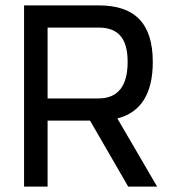

<svg xmlns="http://www.w3.org/2000/svg" viewBox="-20 -690 640 710"><path d="M346 -670H69V0H156V-244H313L454 0H561L414 -252C501 -274 545 -344 545 -461C545 -606 476 -670 346 -670ZM156 -326V-588H344C415 -588 452 -551 452 -461C452 -373 417 -326 344 -326Z"/></svg>

Font: LT Wave Mono
Style: Regular
Weight: 400
Designer: Daniel Lyons
Version: Version 2.5 (Glyphs App)